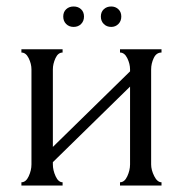

<svg xmlns="http://www.w3.org/2000/svg" viewBox="-20 -572 569 592"><path d="M446 -358V-65Q446 -48 455.5 -29Q465 -10 478 -10V0H350V-10Q364 -10 372.5 -28.5Q381 -47 381 -65V-305L143 -72V-65Q143 -47 151.5 -28.5Q160 -10 173 -10V0H46V-10Q60 -10 68.5 -28.5Q77 -47 77 -65V-358Q77 -375 68.5 -392.5Q60 -410 46 -410V-420H173V-410Q159 -410 151 -392.5Q143 -375 143 -358V-119L381 -352V-358Q381 -375 372.5 -392.5Q364 -410 350 -410V-420H478V-410Q462 -410 454 -393Q446 -376 446 -358ZM323 -489Q309 -489 300 -498Q291 -507 291 -521Q291 -535 300 -543.5Q309 -552 323 -552Q336 -552 345 -543.5Q354 -535 354 -521Q354 -507 345 -498Q336 -489 323 -489ZM230 -543.5Q239 -535 239 -521Q239 -507 230 -498Q221 -489 207 -489Q193 -489 184 -498Q175 -507 175 -521Q175 -535 184 -543.5Q193 -552 207 -552Q221 -552 230 -543.5Z"/></svg>

Font: Forum
Style: Regular
Weight: 400
Designer: Denis Masharov
Foundry: Denis Masharov
Version: Version 1.000